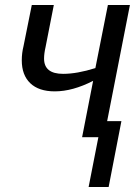

<svg xmlns="http://www.w3.org/2000/svg" viewBox="-20 -548 558 767"><path d="M107 -528H195L162 -360Q156 -334 156 -314Q156 -253 232 -253Q288 -253 361 -276L411 -528H499L408 -64H465L414 199H334L373 0H308L352 -225Q270 -183 199 -183Q135 -183 101 -215.5Q67 -248 67 -307Q67 -336 74 -364Z"/></svg>

Font: Libra Sans
Style: Italic
Weight: 400
Italic angle: -12°
Foundry: Context Ltd
Version: Version 1.002